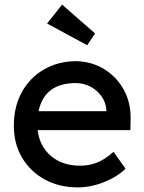

<svg xmlns="http://www.w3.org/2000/svg" viewBox="-20 -802 626 832"><path d="M317 10Q236 10 173.5 -24.5Q111 -59 75.5 -119Q40 -179 40 -257Q40 -340 74.5 -402.5Q109 -465 169.5 -500.5Q230 -536 308 -537Q376 -536 430.5 -503Q485 -470 516.5 -413Q548 -356 546 -282L545 -238H143Q152 -167 201.5 -125.5Q251 -84 327 -84Q366 -84 399.5 -97Q433 -110 472 -144L524 -71Q487 -35 430 -12.5Q373 10 317 10ZM308 -442Q173 -442 147 -320H441V-327Q438 -360 419 -386Q400 -412 371 -427Q342 -442 308 -442ZM358 -606 184 -700 249 -782 392 -657Z"/></svg>

Font: Readex Pro
Style: Regular
Weight: 400
Designer: Bonnie Shaver-Troup, Thomas Jockin
Foundry: Lexend
Version: Version 1.204; ttfautohint (v1.8.4.7-5d5b)